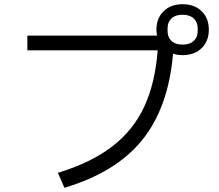

<svg xmlns="http://www.w3.org/2000/svg" viewBox="-20 -869 1040 912"><path d="M972 -728Q972 -674 938 -640.5Q904 -607 847 -607Q822 -607 802 -614Q780 -358 655.5 -204Q531 -50 286 23L255 -48Q412 -96 512 -172.5Q612 -249 664.5 -361Q717 -473 729 -630H110V-700H726Q723 -714 723 -728Q723 -782 757 -815.5Q791 -849 847 -849Q904 -849 938 -815.5Q972 -782 972 -728ZM919 -735Q919 -764 900 -781.5Q881 -799 847 -799Q813 -799 794.5 -781.5Q776 -764 776 -735V-721Q776 -692 794.5 -674.5Q813 -657 847 -657Q881 -657 900 -674.5Q919 -692 919 -721Z"/></svg>

Font: IBM Plex Sans JP
Style: Regular
Weight: 400
Designer: Mike Abbink; Paul van der Laan; Pieter van Rosmalen; Wujin Sim; Yejin Wi; Jinhee Kim; Boomi Park; Yona Kim; Kichan Ma
Foundry: Sandoll Inc.
Version: Version 1.001